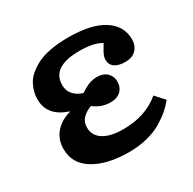

<svg xmlns="http://www.w3.org/2000/svg" viewBox="-125 -654 801 797"><g transform="rotate(-30 275.5 -255.5)"><path d="M277.8 14.2Q173.8 14.2 110.4 -23.9Q46.9 -62 46.9 -132.8Q46.9 -177.7 73.5 -209.2Q100.1 -240.7 147 -253.9V-255.9Q56.2 -285.6 56.2 -366.2Q56.2 -381.3 59.8 -397Q63.5 -412.6 72.3 -431.4Q81.1 -450.2 98.6 -466.1Q116.2 -481.9 141.4 -495.6Q166.5 -509.3 205.8 -517.1Q245.1 -524.9 293.9 -524.9Q406.2 -524.9 463.6 -487.3Q521 -449.7 521 -386.2Q521 -356.9 503.2 -337.4Q485.4 -317.9 450.2 -317.9Q418.9 -317.9 400.9 -330.3Q382.8 -342.8 382.8 -367.2Q382.8 -373 384 -378.4Q385.3 -383.8 388.7 -391.4Q392.1 -398.9 394.3 -402.6Q396.5 -406.2 402.8 -417Q409.2 -427.7 411.1 -431.2Q376 -453.1 307.1 -453.1Q174.8 -453.1 174.8 -365.2Q174.8 -337.4 192.1 -318.8Q209.5 -300.3 235.8 -293Q277.3 -323.2 315.9 -323.2Q345.7 -323.2 363.3 -306.6Q380.9 -290 380.9 -265.1Q380.9 -236.8 363 -220Q345.2 -203.1 314 -203.1Q270 -203.1 234.9 -231Q209.5 -222.2 192.6 -205.1Q175.8 -188 175.8 -161.1Q175.8 -122.6 209.5 -101.3Q243.2 -80.1 304.2 -80.1Q411.6 -80.1 481 -139.2L520 -96.2Q504.4 -76.7 485.1 -59.8Q465.8 -43 436.3 -24.9Q406.7 -6.8 365.7 3.7Q324.7 14.2 277.8 14.2Z"/></g></svg>

Font: Literata Book SemiBold
Style: Regular
Weight: 600
Designer: Latin by Veronika Burian and Jose Scaglione. Greek by Irene Vlachou. Cyrillic by Vera Evstafieva
Foundry: TypeTogether
Version: Version 2.003;PS 002.003;hotconv 1.0.88;makeotf.lib2.5.64775